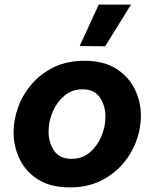

<svg xmlns="http://www.w3.org/2000/svg" viewBox="-20 -804 669 834"><path d="M437 -603 326 -604 409 -784H549ZM284 10Q200 10 146 -24Q92 -58 65.5 -112.5Q39 -167 39 -229Q39 -284 59 -339Q79 -394 118.5 -439.5Q158 -485 215 -512.5Q272 -540 347 -540Q430 -540 484 -506Q538 -472 565 -417.5Q592 -363 592 -301Q592 -245 571.5 -190Q551 -135 511.5 -90Q472 -45 415 -17.5Q358 10 284 10ZM291 -114Q337 -114 369.5 -141.5Q402 -169 420 -211Q438 -253 438 -298Q438 -345 414 -380.5Q390 -416 338 -416Q293 -416 260 -388.5Q227 -361 209 -319Q191 -277 191 -232Q191 -185 215 -149.5Q239 -114 291 -114Z"/></svg>

Font: Be Vietnam Pro
Style: Bold Italic
Weight: 700
Italic angle: -12°
Designer: Lam Bao, Tony Le, Vietanh Nguyen
Foundry: Yellow Type Foundry
Version: Version 1.002; ttfautohint (v1.8.3)